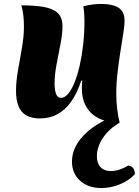

<svg xmlns="http://www.w3.org/2000/svg" viewBox="-20 -599 705 971"><path d="M585 21Q525 21 482 0.5Q439 -20 416.5 -59Q394 -98 394 -152Q394 -161 394.5 -169Q395 -177 396 -191L391 -192Q370 -127 339.5 -84.5Q309 -42 270 -21Q231 0 182 0Q141 0 114 -15Q87 -30 74 -61Q61 -92 61 -139Q61 -186 71 -243Q81 -300 91 -357.5Q101 -415 101 -462Q101 -490 98.5 -517Q96 -544 88 -572Q154 -572 200.5 -564Q247 -556 271.5 -533.5Q296 -511 296 -465Q296 -428 286 -377Q276 -326 266 -273Q256 -220 256 -177Q256 -142 264 -123Q272 -104 288 -104Q307 -104 324.5 -124.5Q342 -145 357 -182Q372 -219 383 -267.5Q394 -316 400.5 -372.5Q407 -429 407 -489Q407 -515 405.5 -534.5Q404 -554 401 -567Q428 -574 449.5 -576.5Q471 -579 490 -579Q532 -579 558.5 -570Q585 -561 597.5 -542.5Q610 -524 610 -494Q610 -471 603.5 -430.5Q597 -390 589 -339Q581 -288 574.5 -233Q568 -178 568 -126Q568 -87 572.5 -49Q577 -11 585 21ZM629 238Q662 244 662 282Q634 313 587.5 332.5Q541 352 493 352Q426 352 385 315Q344 278 344 218Q344 150 399 90Q454 30 551 -9L585 21Q531 53 500.5 98.5Q470 144 470 191Q470 227 488.5 246.5Q507 266 541 266Q562 266 585 258.5Q608 251 629 238Z"/></svg>

Font: Merienda Black
Style: Regular
Weight: 900
Designer: Eduardo Rodriguez Tunni
Foundry: Eduardo Rodriguez Tunni
Version: Version 2.001